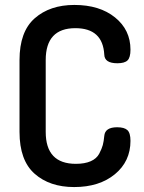

<svg xmlns="http://www.w3.org/2000/svg" viewBox="-20 -751 581 777"><path d="M402 -530Q396 -637 285 -637Q165 -637 165 -508V-217Q165 -88 287 -88Q323 -88 347 -98.5Q371 -109 381.5 -129Q392 -149 396 -164Q400 -179 402 -201Q405 -236 454 -236Q483 -236 495.5 -224.5Q508 -213 508 -181Q508 -98 445 -46Q382 6 280 6Q181 6 120 -48Q59 -102 59 -217V-508Q59 -623 120.5 -677Q182 -731 281 -731Q383 -731 445.5 -680.5Q508 -630 508 -550Q508 -518 496 -506.5Q484 -495 455 -495Q403 -495 402 -530Z"/></svg>

Font: Dosis
Style: SemiBold
Weight: 600
Designer: Edgar Tolentino, Pablo Impallari, Igino Marini
Foundry: Edgar Tolentino, Pablo Impallari, Igino Marini
Version: Version 1.007